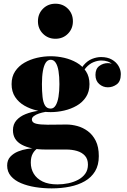

<svg xmlns="http://www.w3.org/2000/svg" viewBox="-20 -780 700 1060"><path d="M265.5 260Q218.5 260 174.8 253Q131 246 96 231.2Q61 216.5 40.2 192.2Q19.5 168 19.5 134Q19.5 104 37 85.2Q54.5 66.5 80 56.2Q105.5 46 131.2 42.2Q157 38.5 174 38.5H188.5Q171.5 48.5 160.8 68Q150 87.5 150 118Q150 151.5 166.2 178.8Q182.5 206 215 222Q247.5 238 297 238Q327.5 238 357.2 231.8Q387 225.5 411.5 212.5Q436 199.5 450.8 178.8Q465.5 158 465.5 129Q465.5 98 449 79.8Q432.5 61.5 405.2 53.5Q378 45.5 345.5 45.5Q335 45.5 311.8 45.5Q288.5 45.5 265.2 45.5Q242 45.5 231 45.5Q150 45.5 100.8 19.2Q51.5 -7 51.5 -61Q51.5 -94 70.8 -115.8Q90 -137.5 121.2 -150Q152.5 -162.5 189.5 -168Q226.5 -173.5 262 -173.5L261 -165Q247.5 -165 229.8 -162Q212 -159 195 -153.2Q178 -147.5 167 -139.2Q156 -131 156 -120.5Q156 -103 179 -97.2Q202 -91.5 243 -91.5Q260.5 -91.5 279.2 -91.8Q298 -92 316 -92.2Q334 -92.5 348 -92.5Q376 -92.5 406.8 -84.2Q437.5 -76 464.5 -56.2Q491.5 -36.5 508.5 -2.8Q525.5 31 525.5 82Q525.5 131.5 505 165.5Q484.5 199.5 448.5 220.2Q412.5 241 365.5 250.5Q318.5 260 265.5 260ZM260 -161Q222.5 -161 184.5 -169.8Q146.5 -178.5 114.8 -196.8Q83 -215 63.5 -244.5Q44 -274 44 -315.5Q44 -357 63.5 -386.2Q83 -415.5 114.8 -433.8Q146.5 -452 184.5 -460.8Q222.5 -469.5 260 -469.5Q297 -469.5 334.8 -460.8Q372.5 -452 404 -433.8Q435.5 -415.5 454.8 -386.2Q474 -357 474 -315.5Q474 -274 454.8 -244.5Q435.5 -215 404 -196.8Q372.5 -178.5 334.8 -169.8Q297 -161 260 -161ZM260 -180.5Q276.5 -180.5 287.2 -198Q298 -215.5 303 -246Q308 -276.5 308 -315.5Q308 -358 303 -388Q298 -418 287.2 -434Q276.5 -450 260 -450Q243 -450 232.5 -434Q222 -418 216.8 -388Q211.5 -358 211.5 -315.5Q211.5 -276.5 214.8 -246Q218 -215.5 228.2 -198Q238.5 -180.5 260 -180.5ZM575.5 -298Q548.5 -298 527.8 -316Q507 -334 507 -366.5Q507 -400 528.2 -415.8Q549.5 -431.5 575.5 -431.5Q599.5 -431.5 622.8 -415.8Q646 -400 646 -371H626.5Q626.5 -401 602.5 -423.5Q578.5 -446 539.5 -446Q519.5 -446 496.8 -437Q474 -428 454.2 -405.8Q434.5 -383.5 424.5 -343.5L411 -353.5Q421 -396 442 -420.5Q463 -445 488.5 -455Q514 -465 538 -465Q573.5 -465 597.8 -451Q622 -437 634.5 -415.5Q647 -394 647 -371Q647 -331 624.8 -314.5Q602.5 -298 575.5 -298ZM286 -566Q245 -566 217.2 -593.8Q189.5 -621.5 189.5 -662.5Q189.5 -704 217.2 -731.8Q245 -759.5 286 -759.5Q327.5 -759.5 355 -731.8Q382.5 -704 382.5 -662.5Q382.5 -621.5 355 -593.8Q327.5 -566 286 -566Z"/></svg>

Font: Bodoni Moda 11pt ExtraBold
Style: Regular
Weight: 800
Designer: Owen Earl
Foundry: indestructible type
Version: Version 2.004